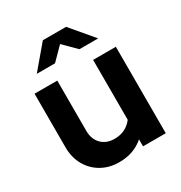

<svg xmlns="http://www.w3.org/2000/svg" viewBox="-175 -866 944 1002"><g transform="rotate(-30 296.5 -365.5)"><path d="M256 10Q196 10 149.5 -16.5Q103 -43 76.5 -90Q50 -137 50 -198V-521H187V-218Q187 -168 216.5 -138Q246 -108 295 -108Q330 -108 357 -121.5Q384 -135 403 -160V-521H540V0H403V-42Q343 10 256 10ZM369 -605 295 -679 222 -605H112L227 -741H367L482 -605Z"/></g></svg>

Font: Red Hat Display
Style: Bold
Weight: 700
Designer: Pentagram, MCKL
Foundry: Pentagram, MCKL
Version: Version 1.023; ttfautohint (v1.8.3)